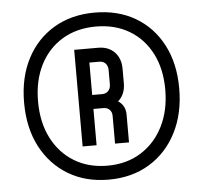

<svg xmlns="http://www.w3.org/2000/svg" viewBox="-54 -821 944 891"><g transform="rotate(-5 418.0 -375.0)"><path d="M417 14Q310 14 229 -34.5Q148 -83 102.2 -170.5Q56.5 -258 56.5 -376Q56.5 -492.5 101.8 -579.8Q147 -667 228.5 -715.5Q310 -764 419 -764Q527 -764 608 -716.5Q689 -669 734.2 -582.5Q779.5 -496 779.5 -379.5Q779.5 -263 734.2 -174.2Q689 -85.5 607.5 -35.8Q526 14 417 14ZM417 -51Q506.5 -51 573.2 -92.8Q640 -134.5 677.2 -208.5Q714.5 -282.5 714.5 -379.5Q714.5 -476.5 677.5 -548.2Q640.5 -620 574 -659.5Q507.5 -699 419 -699Q329.5 -699 262.5 -658.8Q195.5 -618.5 158.5 -545.8Q121.5 -473 121.5 -376Q121.5 -277.5 159 -204.5Q196.5 -131.5 263 -91.2Q329.5 -51 417 -51ZM309.5 -150V-600H420.5Q468.5 -600 497 -570.8Q525.5 -541.5 525.5 -493V-426Q525.5 -373.5 491.5 -344Q506.5 -335 516 -318.8Q525.5 -302.5 525.5 -279V-150H460.5V-279Q460.5 -297 449.8 -308Q439 -319 420.5 -319H374.5V-150ZM374.5 -384H420.5Q439 -384 449.8 -395.8Q460.5 -407.5 460.5 -426V-493Q460.5 -512 449.8 -523.5Q439 -535 420.5 -535H374.5Z"/></g></svg>

Font: Mohave Light Medium
Style: Regular
Weight: 500
Version: Version 2.003